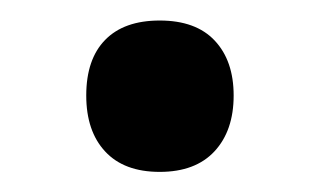

<svg xmlns="http://www.w3.org/2000/svg" viewBox="-20 -155 315 189"><path d="M64.9 -61Q64.9 -96.7 83.5 -115.7Q102.1 -134.8 137.2 -134.8Q172.9 -134.8 191.4 -115Q210 -95.2 210 -61Q210 -26.4 191.2 -6.1Q172.4 14.2 137.2 14.2Q102.1 14.2 83.5 -5.9Q64.9 -25.9 64.9 -61Z"/></svg>

Font: f4497506088       
Style: Regular
Weight: 600
Foundry: Ascender Corporation
Version: Version 1.10